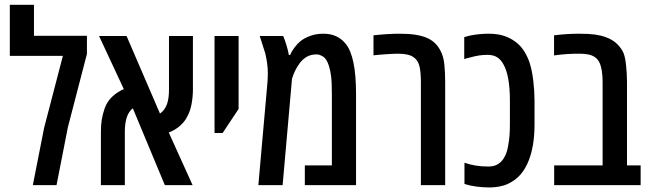

<svg xmlns="http://www.w3.org/2000/svg" viewBox="-20 -782 2741 811"><path d="M118.7 0 166.5 -242.7 245.6 -545.9H21.5V-761.7H123.5V-630.9H347.2V-554.2L266.6 -244.1L218.8 0Z M406.2 0V-223.6Q406.2 -254.9 409.9 -277.3Q413.6 -299.8 421.9 -323.7Q432.1 -353 453.4 -373Q474.6 -393.1 502.9 -405.8L398.4 -629.9H514.6L655.8 -302.2Q675.3 -315.4 685.5 -342.3Q693.8 -367.2 693.8 -402.3V-629.9H794.9V-403.3Q794.9 -374 789.3 -343.3Q783.7 -312.5 770.5 -289.1Q761.7 -270 741.9 -252Q722.2 -233.9 692.9 -222.2L793.5 0H676.3L541 -324.7Q523.4 -310.5 515.6 -286.6Q507.3 -261.2 507.3 -224.6V0Z M886.2 -220.2V-629.9H987.8V-321.8L920.4 -220.2Z M1071.3 0 1109.9 -436Q1110.4 -443.4 1110.8 -453.6Q1111.3 -463.9 1111.3 -473.1Q1111.3 -493.7 1108.4 -514.6Q1105.5 -535.6 1100.6 -556.2Q1096.2 -571.8 1091.3 -585.4Q1084.5 -607.4 1077.1 -629.9H1176.3Q1192.4 -590.8 1200.2 -549.8H1205.6Q1211.4 -564.5 1223.9 -581.1Q1236.3 -597.7 1249.5 -608.4Q1264.6 -620.6 1289.6 -630.1Q1314.5 -639.6 1345.7 -639.6Q1377.4 -639.6 1400.1 -628.7Q1422.9 -617.7 1437 -600.6Q1450.2 -585.9 1459 -564.5Q1467.8 -543 1472.7 -518.6Q1478.5 -491.7 1481.2 -457.3Q1483.9 -422.9 1483.9 -387.2V0H1267.6V-83.5H1381.8V-386.7Q1381.8 -434.6 1378.4 -460.9Q1375 -487.3 1369.1 -504.4Q1359.9 -533.2 1345 -542.7Q1330.1 -552.2 1317.9 -552.2Q1293 -552.2 1275.6 -542Q1258.3 -531.7 1246.6 -516.1Q1224.1 -485.8 1213.4 -449.2L1173.8 0Z M1757.8 0V-435.1Q1757.8 -473.6 1752.7 -498.3Q1747.6 -522.9 1732.4 -536.1Q1720.2 -546.9 1702.6 -551Q1685.1 -555.2 1663.1 -555.2Q1644 -555.2 1611.3 -553Q1578.6 -550.8 1557.6 -548.3V-632.8Q1588.4 -636.2 1615.5 -637.9Q1642.6 -639.6 1664.6 -639.6Q1705.6 -639.6 1733.4 -635.5Q1761.2 -631.3 1783.2 -622.1Q1820.8 -606 1840.3 -568.4Q1853.5 -543.9 1856.9 -510.5Q1860.4 -477.1 1860.4 -435.1V0Z M2049.3 9.8Q2020 9.8 1993.4 6.3Q1966.8 2.9 1941.9 -4.9V-94.7Q1986.3 -78.6 2042 -78.6Q2065.9 -78.6 2081.1 -87.4Q2096.2 -96.2 2105.5 -109.9Q2114.3 -122.6 2119.1 -137Q2124 -151.4 2126 -164.1Q2130.4 -187.5 2132.1 -209.2Q2133.8 -231 2133.8 -256.3V-357.4Q2133.8 -462.9 2106 -511.2Q2095.2 -530.8 2079.3 -540.5Q2063.5 -550.3 2039.1 -550.3Q2019.5 -550.3 2002.7 -547.6Q1985.8 -544.9 1960.9 -538.1Q1956.1 -537.1 1951.2 -535.6Q1946.3 -534.2 1940.9 -532.7V-625Q1947.3 -627 1954.1 -628.9Q1960.9 -630.9 1967.8 -632.3Q2005.4 -639.6 2044.4 -639.6Q2081.1 -639.6 2108.6 -630.6Q2136.2 -621.6 2157.2 -605.5Q2179.2 -589.4 2194.1 -565.7Q2209 -542 2217.3 -516.1Q2227.5 -483.9 2232.7 -439.9Q2237.8 -396 2237.8 -357.4V-256.3Q2237.8 -167 2213.9 -105.5Q2200.2 -69.8 2179 -45.2Q2157.7 -20.5 2125.5 -5.4Q2108.9 2.4 2088.1 6.1Q2067.4 9.8 2049.3 9.8Z M2320.8 0V-83.5H2525.4V-435.1Q2525.4 -489.7 2512 -517.8Q2498.5 -545.9 2463.4 -552.2Q2447.8 -555.2 2429.2 -555.2Q2397 -555.2 2375.2 -553.7Q2353.5 -552.2 2320.3 -547.9V-632.8Q2374 -639.6 2426.8 -639.6Q2467.3 -639.6 2493.7 -636Q2520 -632.3 2538.6 -625Q2564.5 -615.7 2581.1 -601.3Q2597.7 -586.9 2608.9 -567.9Q2619.6 -550.3 2624 -511.2Q2628.4 -472.2 2628.4 -435.1V-83.5H2686V0Z"/></svg>

Font: Open Sans Condensed SemiBold
Style: Regular
Weight: 600
Width: 3
Designer: Monotype Design Team
Foundry: Monotype Imaging Inc.
Version: Version 3.000; ttfautohint (v1.8.4)